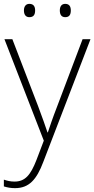

<svg xmlns="http://www.w3.org/2000/svg" viewBox="-23 -733 489 995"><path d="M101 -679C101 -658 110 -644 129 -644C152 -644 159 -658 159 -679C159 -698 152 -713 129 -713C110 -713 101 -698 101 -679ZM287 -679C287 -658 295 -644 315 -644C337 -644 344 -658 344 -679C344 -698 337 -713 315 -713C295 -713 287 -698 287 -679ZM0 -530 204 -4 166 96C135 176 106 208 52 208C31 208 15 204 -3 198V233C16 239 34 242 55 242C128 242 167 197 201 107L446 -530H405L273 -181C250 -122 235 -77 225 -47H223C213 -78 197 -122 174 -184L41 -530Z"/></svg>

Font: Noto Sans Arabic ExtLt
Style: Regular
Weight: 200
Designer: Monotype Design Team, Nadine Chahine, Nizar Qandah and Khaled Hosny
Foundry: Monotype Imaging Inc.
Version: Version 2.012